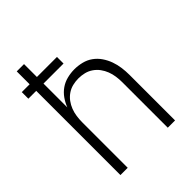

<svg xmlns="http://www.w3.org/2000/svg" viewBox="-209 -854 969 969"><g transform="rotate(-45 275.0 -370.0)"><path d="M80 0V-601H24V-648H80V-740H132V-648H275V-601H132V-431Q141 -455 156.5 -477Q172 -499 193.5 -514Q215 -529 241 -535.5Q267 -542 293 -542Q319 -542 345.5 -535.5Q372 -529 393.5 -513.5Q415 -498 430 -476Q445 -454 454 -429Q463 -404 466.5 -377.5Q470 -351 470 -325V0H418V-325Q418 -346 415 -367Q412 -388 404.5 -407.5Q397 -427 384.5 -444Q372 -461 354.5 -473Q337 -485 316.5 -490Q296 -495 275 -495Q254 -495 233.5 -490Q213 -485 195.5 -473Q178 -461 165.5 -444Q153 -427 145.5 -407.5Q138 -388 135 -367Q132 -346 132 -325V0Z"/></g></svg>

Font: Lode Dark
Style: Regular
Weight: 400
Monospace: yes
Designer: Belleve Invis
Foundry: Belleve Invis
Version: Version 29.2.0; ttfautohint (v1.8.3)